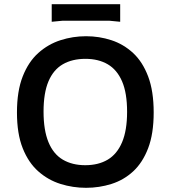

<svg xmlns="http://www.w3.org/2000/svg" viewBox="-20 -885 815 917"><path d="M391 12Q328 12 269 -6.5Q210 -25 163 -66.5Q116 -108 88.5 -177Q61 -246 61 -348Q61 -450 88.5 -520Q116 -590 163 -632Q210 -674 269 -693Q328 -712 391 -712Q454 -712 512 -693Q570 -674 615.5 -632Q661 -590 687.5 -520Q714 -450 714 -348Q714 -246 687.5 -177Q661 -108 616 -66.5Q571 -25 512.5 -6.5Q454 12 391 12ZM387 -96Q450 -96 494.5 -122.5Q539 -149 563 -205.5Q587 -262 587 -351Q587 -441 563 -496.5Q539 -552 494.5 -578Q450 -604 388 -604Q325 -604 280 -578Q235 -552 211.5 -496.5Q188 -441 188 -352Q188 -263 211.5 -206Q235 -149 280 -122.5Q325 -96 387 -96ZM227 -865H554V-781L502 -786H279L227 -781Z"/></svg>

Font: AR One Sans SemiBold
Style: Regular
Weight: 600
Designer: Niteesh Yadav
Foundry: Niteesh Yadav
Version: Version 1.001;gftools[0.9.33]